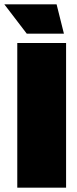

<svg xmlns="http://www.w3.org/2000/svg" viewBox="-50 -869 356 889"><path d="M30 0V-670H256V0ZM-30 -849H212L246 -713H74Z"/></svg>

Font: Titillium Web
Style: Black
Weight: 900
Version: Version 1.001;PS 35.000;hotconv 1.0.70;makeotf.lib2.5.55311